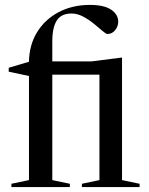

<svg xmlns="http://www.w3.org/2000/svg" viewBox="-20 -762 606 782"><path d="M193 -28.5 264.5 -13.5V0H26.5V-13.5L98 -28.5V-452.5L15.5 -470V-486L98 -510.5Q99 -579 131.2 -631.2Q163.5 -683.5 219.5 -712.8Q275.5 -742 346 -742Q404 -742 432.8 -722.5Q461.5 -703 461.5 -674Q461.5 -654.5 449 -639Q436.5 -623.5 417 -623.5Q412 -623.5 397.5 -636Q383 -648.5 362.5 -665.2Q342 -682 318.5 -694.5Q295 -707 271 -707Q230 -707 211.5 -678.8Q193 -650.5 193 -593V-512H353L475 -527.5H477V-28.5L548.5 -13.5V0H313.5V-13.5L385 -28.5V-458H193Z"/></svg>

Font: Newsreader Display
Style: Regular
Weight: 400
Designer: Hugues Gentile
Foundry: Production Type
Version: Version 1.001